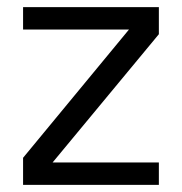

<svg xmlns="http://www.w3.org/2000/svg" viewBox="-20 -520 512 540"><path d="M44.9 -500H426.8V-423.8L127.9 -63H426.8V0H44.9V-76.2L342.8 -437H44.9Z"/></svg>

Font: Overused Grotesk
Style: Regular
Weight: 400
Version: Version 0.002